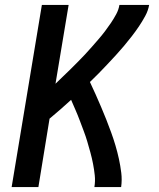

<svg xmlns="http://www.w3.org/2000/svg" viewBox="-20 -755 640 775"><path d="M27 0 149 -735H257L204 -417Q219 -432 234 -446Q249 -460 264 -475Q279 -490 293.5 -504.5Q308 -519 322.5 -534.5Q337 -550 350.5 -565.5Q364 -581 377.5 -596.5Q391 -612 403.5 -628.5Q416 -645 427.5 -662Q439 -679 449 -697.5Q459 -716 462 -735H582Q578 -712 566 -690Q554 -668 540.5 -648Q527 -628 511.5 -608Q496 -588 480 -569Q464 -550 447 -531.5Q430 -513 413 -495Q396 -477 378.5 -459Q361 -441 343 -424Q355 -399 366 -374Q377 -349 388 -323.5Q399 -298 409 -272.5Q419 -247 428.5 -221Q438 -195 446 -168Q454 -141 460 -113.5Q466 -86 469.5 -57.5Q473 -29 469 0H361Q365 -24 362.5 -47.5Q360 -71 355.5 -94Q351 -117 345 -139Q339 -161 332.5 -183Q326 -205 318 -226Q310 -247 302 -268.5Q294 -290 285 -310.5Q276 -331 267 -352Q246 -333 224 -313.5Q202 -294 180 -276L135 0Z"/></svg>

Font: Iosevka Curly SmBdEx
Style: Italic
Weight: 600
Width: 7
Italic angle: -9°
Monospace: yes
Designer: Belleve Invis
Foundry: Belleve Invis
Version: Version 11.1.0; ttfautohint (v1.8.3)